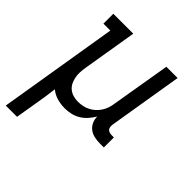

<svg xmlns="http://www.w3.org/2000/svg" viewBox="-200 -653 1001 1001"><g transform="rotate(45 300.0 -152.5)"><path d="M3 215 112 -447H61V-520H208L158 -218Q155 -199 154 -181Q153 -163 156.5 -145.5Q160 -128 167.5 -112.5Q175 -97 188.5 -86Q202 -75 219 -70Q236 -65 255 -65Q272 -65 289 -68.5Q306 -72 322 -80Q338 -88 351.5 -100.5Q365 -113 374.5 -128Q384 -143 389.5 -159.5Q395 -176 397 -193L452 -520H535L467 -108Q466 -99 467 -91Q468 -83 473 -77Q478 -71 486 -68.5Q494 -66 502 -66H519V8H490Q469 8 448.5 3.5Q428 -1 412.5 -13Q397 -25 388.5 -43.5Q380 -62 381 -82Q369 -62 353 -44Q337 -26 317 -14Q297 -2 274.5 3Q252 8 230 8Q201 8 173 0Q145 -8 124 -26Q120 7 115 40.5Q110 74 104 107L86 215Z"/></g></svg>

Font: Iosevka Etoile Oblique
Style: Regular
Weight: 400
Italic angle: -9°
Designer: Belleve Invis
Foundry: Belleve Invis
Version: Version 15.5.2; ttfautohint (v1.8.4)